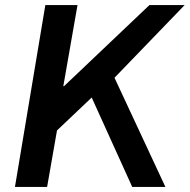

<svg xmlns="http://www.w3.org/2000/svg" viewBox="-20 -738 749 758"><path d="M159 -718H286L230 -398H233L570 -718H709L432 -431L633 0H502L342 -353L205 -223L166 0H39Z"/></svg>

Font: Nebula Sans Semibold
Style: Regular
Weight: 600
Italic angle: -9°
Designer: Paul D. Hunt for Adobe (as Source Sans)
Foundry: Nebula Entertainment & Broadcasting LLC
Version: Version 1.010